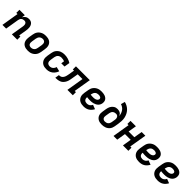

<svg xmlns="http://www.w3.org/2000/svg" viewBox="500 -2564 4400 4400"><g transform="rotate(45 2700.0 -363.5)"><path d="M31 0 100 -419H61L62 -520H237L224 -440Q235 -459 250 -476Q265 -493 284 -505Q303 -517 324.5 -522.5Q346 -528 367 -528Q396 -528 421.5 -519.5Q447 -511 465.5 -492.5Q484 -474 494.5 -449.5Q505 -425 508.5 -398Q512 -371 510.5 -343Q509 -315 504 -287L473 -101H512V0H337L387 -303Q389 -318 390 -332.5Q391 -347 389.5 -360.5Q388 -374 382.5 -387Q377 -400 367.5 -409.5Q358 -419 344.5 -423Q331 -427 316 -427Q297 -427 277 -421Q257 -415 241.5 -401.5Q226 -388 217.5 -369Q209 -350 206 -331L151 0Z M856 8Q824 8 793.5 2Q763 -4 737 -18.5Q711 -33 692.5 -56.5Q674 -80 665.5 -109Q657 -138 656.5 -169.5Q656 -201 661 -233L678 -333Q682 -360 691.5 -386.5Q701 -413 718 -437Q735 -461 758.5 -479Q782 -497 808.5 -508.5Q835 -520 862.5 -524Q890 -528 917 -528Q949 -528 979.5 -522Q1010 -516 1036 -501.5Q1062 -487 1081 -463.5Q1100 -440 1108.5 -411Q1117 -382 1117.5 -350.5Q1118 -319 1112 -287L1096 -187Q1091 -160 1081.5 -133.5Q1072 -107 1055 -83Q1038 -59 1015 -41Q992 -23 965.5 -11.5Q939 0 911 4Q883 8 856 8ZM856 -93Q878 -93 900 -100Q922 -107 939.5 -123Q957 -139 966 -160.5Q975 -182 978 -203L995 -303Q999 -326 998 -348.5Q997 -371 987.5 -389.5Q978 -408 958.5 -417.5Q939 -427 917 -427Q895 -427 873 -420Q851 -413 834 -397Q817 -381 808 -359.5Q799 -338 795 -317L779 -217Q775 -194 775.5 -171.5Q776 -149 785.5 -130.5Q795 -112 814.5 -102.5Q834 -93 856 -93Z M1460 8Q1428 8 1397 2.5Q1366 -3 1340 -18Q1314 -33 1295 -56Q1276 -79 1266 -108Q1256 -137 1256 -169Q1256 -201 1261 -233L1278 -333Q1282 -360 1292 -387Q1302 -414 1319.5 -437.5Q1337 -461 1361 -479.5Q1385 -498 1412 -509Q1439 -520 1466.5 -524Q1494 -528 1521 -528Q1580 -528 1634.5 -512Q1689 -496 1734 -466L1712 -331H1607L1619 -409Q1597 -418 1572 -422.5Q1547 -427 1521 -427Q1499 -427 1476.5 -420Q1454 -413 1436 -397.5Q1418 -382 1408.5 -360.5Q1399 -339 1395 -317L1379 -217Q1375 -193 1377 -169.5Q1379 -146 1391 -128Q1403 -110 1424 -101.5Q1445 -93 1469 -93Q1490 -93 1510.5 -100Q1531 -107 1548 -122Q1565 -137 1576.5 -156Q1588 -175 1593 -196L1704 -169Q1695 -143 1682 -119.5Q1669 -96 1651 -75Q1633 -54 1610.5 -37.5Q1588 -21 1563 -10.5Q1538 0 1512 4Q1486 8 1460 8Z M2137 0 2206 -419H2052L2026 -264Q2021 -230 2013 -194.5Q2005 -159 1988.5 -126Q1972 -93 1945.5 -64.5Q1919 -36 1884.5 -22.5Q1850 -9 1814.5 -4.5Q1779 0 1744 0L1760 -101Q1776 -101 1792 -103Q1808 -105 1823 -112Q1838 -119 1850 -131Q1862 -143 1871 -157Q1880 -171 1886 -186.5Q1892 -202 1896 -217.5Q1900 -233 1903 -248.5Q1906 -264 1909 -280L1932 -419H1893L1894 -520H2343L2273 -101H2312V0Z M2665 8Q2632 8 2601 2.5Q2570 -3 2543 -17.5Q2516 -32 2496.5 -55Q2477 -78 2466.5 -107Q2456 -136 2456 -168Q2456 -200 2461 -233L2478 -333Q2482 -360 2491.5 -386.5Q2501 -413 2518.5 -437Q2536 -461 2559 -479Q2582 -497 2608.5 -508.5Q2635 -520 2662.5 -524Q2690 -528 2717 -528Q2745 -528 2772 -525Q2799 -522 2824 -513.5Q2849 -505 2870.5 -490Q2892 -475 2906 -453.5Q2920 -432 2923.5 -405Q2927 -378 2923 -351Q2919 -325 2906.5 -300Q2894 -275 2873.5 -256.5Q2853 -238 2828 -225.5Q2803 -213 2777 -206Q2751 -199 2725 -196.5Q2699 -194 2673 -194Q2648 -194 2623.5 -195.5Q2599 -197 2575 -201Q2572 -179 2577 -157.5Q2582 -136 2596 -120.5Q2610 -105 2630.5 -98.5Q2651 -92 2674 -92Q2692 -92 2711 -97Q2730 -102 2746 -113Q2762 -124 2774.5 -139.5Q2787 -155 2795 -173L2898 -134Q2881 -101 2856.5 -73Q2832 -45 2800.5 -26Q2769 -7 2734 0.5Q2699 8 2665 8ZM2674 -295Q2687 -295 2700 -296Q2713 -297 2726.5 -299.5Q2740 -302 2752.5 -307Q2765 -312 2777 -320.5Q2789 -329 2796.5 -341Q2804 -353 2806 -366Q2808 -377 2805.5 -387.5Q2803 -398 2796 -405Q2789 -412 2779.5 -416.5Q2770 -421 2760 -423.5Q2750 -426 2739.5 -427Q2729 -428 2718 -428Q2696 -428 2673.5 -421Q2651 -414 2634 -397.5Q2617 -381 2607.5 -359.5Q2598 -338 2594 -317L2591 -300Q2611 -297 2632 -296Q2653 -295 2674 -295Z M3257 8Q3225 8 3195 3Q3165 -2 3139.5 -16Q3114 -30 3094.5 -52Q3075 -74 3065 -102Q3055 -130 3054.5 -161Q3054 -192 3060 -223L3075 -318Q3079 -341 3086 -363.5Q3093 -386 3104.5 -407.5Q3116 -429 3133 -447.5Q3150 -466 3170.5 -479Q3191 -492 3214.5 -497.5Q3238 -503 3261 -503Q3285 -503 3307 -498Q3329 -493 3348 -481.5Q3367 -470 3380 -452.5Q3393 -435 3401 -415Q3398 -453 3386 -488.5Q3374 -524 3353 -554Q3332 -584 3302 -605Q3272 -626 3236 -637L3263 -735Q3312 -724 3354 -700Q3396 -676 3428 -642Q3460 -608 3481.5 -564.5Q3503 -521 3513 -473Q3523 -425 3520.5 -374Q3518 -323 3510 -272L3494 -177Q3490 -151 3480 -125Q3470 -99 3453 -76.5Q3436 -54 3412.5 -37Q3389 -20 3363 -10Q3337 0 3310 4Q3283 8 3257 8ZM3257 -93Q3277 -93 3298.5 -99Q3320 -105 3337 -119Q3354 -133 3363.5 -153Q3373 -173 3377 -193L3390 -274Q3393 -290 3394 -305Q3395 -320 3392 -334.5Q3389 -349 3383 -362Q3377 -375 3366.5 -384.5Q3356 -394 3341.5 -398Q3327 -402 3312 -402Q3292 -402 3270.5 -396Q3249 -390 3232.5 -376Q3216 -362 3206 -342Q3196 -322 3193 -302L3177 -206Q3173 -185 3174.5 -163.5Q3176 -142 3187 -125.5Q3198 -109 3217 -101Q3236 -93 3257 -93Z M3631 0 3700 -419H3661L3662 -520H3837L3803 -317H3989L4023 -520H4143L4073 -101H4112V0H3937L3972 -216H3786L3751 0Z M4465 8Q4432 8 4401 2.5Q4370 -3 4343 -17.5Q4316 -32 4296.5 -55Q4277 -78 4266.5 -107Q4256 -136 4256 -168Q4256 -200 4261 -233L4278 -333Q4282 -360 4291.5 -386.5Q4301 -413 4318.5 -437Q4336 -461 4359 -479Q4382 -497 4408.5 -508.5Q4435 -520 4462.5 -524Q4490 -528 4517 -528Q4545 -528 4572 -525Q4599 -522 4624 -513.5Q4649 -505 4670.5 -490Q4692 -475 4706 -453.5Q4720 -432 4723.5 -405Q4727 -378 4723 -351Q4719 -325 4706.5 -300Q4694 -275 4673.5 -256.5Q4653 -238 4628 -225.5Q4603 -213 4577 -206Q4551 -199 4525 -196.5Q4499 -194 4473 -194Q4448 -194 4423.5 -195.5Q4399 -197 4375 -201Q4372 -179 4377 -157.5Q4382 -136 4396 -120.5Q4410 -105 4430.5 -98.5Q4451 -92 4474 -92Q4492 -92 4511 -97Q4530 -102 4546 -113Q4562 -124 4574.5 -139.5Q4587 -155 4595 -173L4698 -134Q4681 -101 4656.5 -73Q4632 -45 4600.5 -26Q4569 -7 4534 0.5Q4499 8 4465 8ZM4474 -295Q4487 -295 4500 -296Q4513 -297 4526.5 -299.5Q4540 -302 4552.5 -307Q4565 -312 4577 -320.5Q4589 -329 4596.5 -341Q4604 -353 4606 -366Q4608 -377 4605.5 -387.5Q4603 -398 4596 -405Q4589 -412 4579.5 -416.5Q4570 -421 4560 -423.5Q4550 -426 4539.5 -427Q4529 -428 4518 -428Q4496 -428 4473.5 -421Q4451 -414 4434 -397.5Q4417 -381 4407.5 -359.5Q4398 -338 4394 -317L4391 -300Q4411 -297 4432 -296Q4453 -295 4474 -295Z M5065 8Q5032 8 5001 2.5Q4970 -3 4943 -17.5Q4916 -32 4896.5 -55Q4877 -78 4866.5 -107Q4856 -136 4856 -168Q4856 -200 4861 -233L4878 -333Q4882 -360 4891.5 -386.5Q4901 -413 4918.5 -437Q4936 -461 4959 -479Q4982 -497 5008.5 -508.5Q5035 -520 5062.5 -524Q5090 -528 5117 -528Q5145 -528 5172 -525Q5199 -522 5224 -513.5Q5249 -505 5270.5 -490Q5292 -475 5306 -453.5Q5320 -432 5323.5 -405Q5327 -378 5323 -351Q5319 -325 5306.5 -300Q5294 -275 5273.5 -256.5Q5253 -238 5228 -225.5Q5203 -213 5177 -206Q5151 -199 5125 -196.5Q5099 -194 5073 -194Q5048 -194 5023.5 -195.5Q4999 -197 4975 -201Q4972 -179 4977 -157.5Q4982 -136 4996 -120.5Q5010 -105 5030.5 -98.5Q5051 -92 5074 -92Q5092 -92 5111 -97Q5130 -102 5146 -113Q5162 -124 5174.5 -139.5Q5187 -155 5195 -173L5298 -134Q5281 -101 5256.5 -73Q5232 -45 5200.5 -26Q5169 -7 5134 0.5Q5099 8 5065 8ZM5074 -295Q5087 -295 5100 -296Q5113 -297 5126.5 -299.5Q5140 -302 5152.5 -307Q5165 -312 5177 -320.5Q5189 -329 5196.5 -341Q5204 -353 5206 -366Q5208 -377 5205.5 -387.5Q5203 -398 5196 -405Q5189 -412 5179.5 -416.5Q5170 -421 5160 -423.5Q5150 -426 5139.5 -427Q5129 -428 5118 -428Q5096 -428 5073.5 -421Q5051 -414 5034 -397.5Q5017 -381 5007.5 -359.5Q4998 -338 4994 -317L4991 -300Q5011 -297 5032 -296Q5053 -295 5074 -295Z"/></g></svg>

Font: Iosevka HT Extended
Style: Bold Italic
Weight: 700
Width: 7
Italic angle: -9°
Monospace: yes
Designer: Belleve Invis
Foundry: Belleve Invis
Version: Version 32.3.0; ttfautohint (v1.8.4)